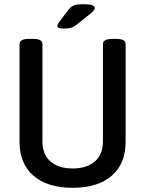

<svg xmlns="http://www.w3.org/2000/svg" viewBox="-20 -887 691 914"><path d="M326 7Q206 7 139.5 -50.5Q73 -108 73 -212V-677Q73 -689 84 -695.5Q95 -702 120 -702H136Q161 -702 171.5 -695.5Q182 -689 182 -677V-213Q182 -152 220 -118.5Q258 -85 326 -85Q393 -85 431.5 -118.5Q470 -152 470 -213V-677Q470 -702 516 -702H532Q557 -702 567.5 -695.5Q578 -689 578 -677V-212Q578 -108 512 -50.5Q446 7 326 7ZM283 -751Q253 -751 253 -763Q253 -771 263 -784L307 -842Q319 -857 333.5 -862Q348 -867 377 -867Q431 -867 431 -850Q431 -843 425 -835.5Q419 -828 402 -815L344 -769Q330 -758 317.5 -754.5Q305 -751 283 -751Z"/></svg>

Font: Asap Semi Condensed Medium
Style: Regular
Weight: 500
Width: 4
Designer: Pablo Cosgaya
Foundry: Omnibus-Type
Version: Version 3.001; ttfautohint (v1.8.4.7-5d5b)